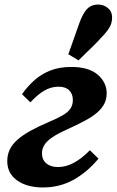

<svg xmlns="http://www.w3.org/2000/svg" viewBox="-20 -811 514 846"><path d="M169 15Q99 15 55.5 -16Q12 -47 12 -101Q12 -129 23 -152Q34 -175 56.5 -195Q79 -215 113 -234Q147 -253 194 -273Q232 -289 255.5 -302.5Q279 -316 290 -332Q301 -348 301 -370Q301 -397 285 -413Q269 -429 238 -429Q204 -429 174 -411Q144 -393 114 -360L77 -396Q101 -430 131 -457Q161 -484 201 -500Q241 -516 294 -516Q371 -516 410.5 -482Q450 -448 450 -400Q450 -374 439.5 -353.5Q429 -333 407.5 -314.5Q386 -296 352 -278Q318 -260 272 -239Q234 -222 210.5 -206Q187 -190 176 -173Q165 -156 165 -136Q165 -107 184 -91Q203 -75 236 -75Q271 -75 306 -94Q341 -113 376 -149L414 -112Q364 -52 303.5 -18.5Q243 15 169 15ZM281 -572Q290 -596 298 -619.5Q306 -643 314.5 -666.5Q323 -690 331 -713Q343 -744 355 -761Q367 -778 381.5 -784.5Q396 -791 412 -791Q437 -791 455.5 -775.5Q474 -760 474 -734Q474 -709 461.5 -688.5Q449 -668 423 -642Q408 -625 391.5 -609Q375 -593 358.5 -577Q342 -561 326 -545Z"/></svg>

Font: Source Serif 4 ExtraBold
Style: Italic
Weight: 800
Italic angle: -12°
Designer: Frank Grießhammer
Foundry: Adobe Systems Incorporated
Version: Version 4.004;hotconv 1.0.116;makeotfexe 2.5.65601